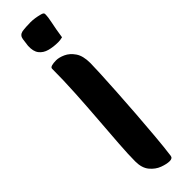

<svg xmlns="http://www.w3.org/2000/svg" viewBox="-326 -936 938 938"><g transform="rotate(-45 142.5 -467.5)"><path d="M172 13Q152 13 123.5 2.5Q95 -8 73.5 -34Q52 -60 52 -105Q52 -151 57 -221.5Q62 -292 68.5 -376Q75 -460 80 -547Q85 -634 85 -713Q85 -721 97 -724.5Q109 -728 128 -728Q148 -728 173.5 -716.5Q199 -705 218 -677.5Q237 -650 237 -600Q237 -579 234.5 -528Q232 -477 228 -409Q224 -341 218.5 -267Q213 -193 207 -123.5Q201 -54 194 -2Q192 13 172 13ZM198 -783Q165 -783 137.5 -790.5Q110 -798 94.5 -818Q79 -838 81 -875Q83 -894 86.5 -916.5Q90 -939 112 -944Q124 -946 141 -947Q158 -948 171 -948Q199 -948 233 -939Q250 -935 250 -926Q250 -903 243 -872Q236 -841 228 -787Q212 -783 198 -783Z"/></g></svg>

Font: Protest Riot
Style: Regular
Weight: 400
Designer: Octavio Pardo
Foundry: Ashler Design
Version: Version 2.005; ttfautohint (v1.8.4.7-5d5b)